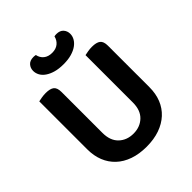

<svg xmlns="http://www.w3.org/2000/svg" viewBox="-225 -951 1107 1107"><g transform="rotate(-45 328.5 -398.0)"><path d="M328 16Q268 16 221 -0.5Q174 -17 141.5 -47.5Q109 -78 92 -120.5Q75 -163 75 -216V-607Q83 -609 100.5 -612Q118 -615 135 -615Q171 -615 187.5 -602Q204 -589 204 -554V-221Q204 -158 239 -124.5Q274 -91 328 -91Q382 -91 417 -124.5Q452 -158 452 -221V-607Q461 -609 478 -612Q495 -615 512 -615Q548 -615 565 -602Q582 -589 582 -554V-216Q582 -163 565 -120.5Q548 -78 515 -47.5Q482 -17 435 -0.5Q388 16 328 16ZM326 -752Q357 -752 376.5 -768Q396 -784 402 -810Q407 -811 410.5 -811.5Q414 -812 419 -812Q448 -812 462.5 -795.5Q477 -779 477 -756Q477 -737 467 -719.5Q457 -702 438 -688.5Q419 -675 391 -667Q363 -659 326 -659Q288 -659 260 -667Q232 -675 212.5 -688.5Q193 -702 183.5 -719.5Q174 -737 174 -756Q174 -779 188.5 -795.5Q203 -812 232 -812Q237 -812 241 -811.5Q245 -811 250 -810Q255 -784 274.5 -768Q294 -752 326 -752Z"/></g></svg>

Font: Baloo Paaji 2 SemiBold
Style: Regular
Weight: 600
Designer: Shuchita Grover, Noopur Datye and Ek Type
Foundry: Ek Type
Version: Version 1.640;hotconv 1.0.111;makeotfexe 2.5.65597; ttfautoh